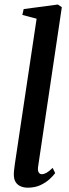

<svg xmlns="http://www.w3.org/2000/svg" viewBox="-20 -838 313 868"><path d="M152 -83Q150 -66.5 155 -58.5Q160 -50.5 169 -50.5Q178.5 -50.5 189.8 -56.5Q201 -62.5 218 -79L229.5 -55.5Q220.5 -43 203.8 -27.8Q187 -12.5 162.5 -1Q138 10.5 105.5 10.5Q88 10.5 73.2 4.2Q58.5 -2 50.2 -15.8Q42 -29.5 42.5 -52Q42.5 -56.5 43.2 -64Q44 -71.5 45 -79.8Q46 -88 47 -95.5L145.5 -753.5L81 -770.5L87 -797L241.5 -817.5L259.5 -805.5Z"/></svg>

Font: Merriweather 72pt Medium
Style: Italic
Weight: 500
Italic angle: -7.8°
Version: Version 2.101